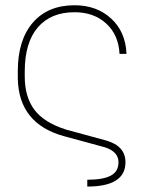

<svg xmlns="http://www.w3.org/2000/svg" viewBox="-20 -558 547 727"><path d="M310.5 122.6Q370.6 122.6 399.7 106.9Q428.7 91.3 428.7 56.2Q428.7 16.1 376.5 -0.5L223.6 -42Q50.8 -88.9 47.4 -260.3V-289.1Q47.4 -406.2 104.2 -472.2Q161.1 -538.1 262.2 -538.1Q346.2 -538.1 400.9 -487.8Q455.6 -437.5 459 -354H432.6Q429.2 -425.3 382.6 -468.5Q335.9 -511.7 262.2 -511.7Q172.4 -511.7 123 -454.1Q73.7 -396.5 73.7 -286.6V-268.6Q73.7 -191.4 110.1 -142.6Q146.5 -93.8 230 -67.4L382.3 -25.9Q455.1 -4.9 455.1 56.2Q455.1 148.4 310.5 148.4Z"/></svg>

Font: Roboto Thin
Style: Regular
Weight: 250
Designer: Google
Version: Version 2.134; 2016